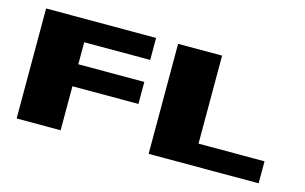

<svg xmlns="http://www.w3.org/2000/svg" viewBox="-69 -671 1338 843"><g transform="rotate(15 600.0 -250.0)"><path d="M50 -500H550V-400H250V-300H550V-200H250V0H50ZM650 -500H850V-100H1150V0H650Z"/></g></svg>

Font: Tokeely Brookings
Style: Regular
Weight: 400
Designer: Peter Wiegel
Foundry: Peter Wiegel
Version: Version 2.001